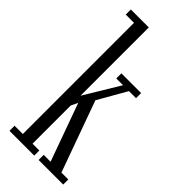

<svg xmlns="http://www.w3.org/2000/svg" viewBox="-241 -794 839 839"><g transform="rotate(45 178.0 -375.0)"><path d="M19 0V-31.5H70V-718.5H19V-750H130V-328L229 -492H187V-523.5H309V-492H265.5L190 -360L308.5 -31.5H351V0H199V-31.5H241.5L145 -299L130 -267.5V-31.5H172V0Z"/></g></svg>

Font: Imbue Light
Style: Regular
Weight: 300
Designer: Tyler Finck
Foundry: Etcetera Type Company
Version: Version 1.102